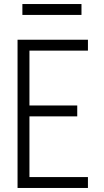

<svg xmlns="http://www.w3.org/2000/svg" viewBox="-20 -932 515 952"><path d="M67 0V-735H416V-681H126V-409H363V-355H126V-54H416V0ZM91 -858V-912H384V-858Z"/></svg>

Font: Iosevka QP Light
Style: Regular
Weight: 300
Designer: Belleve Invis
Foundry: Belleve Invis
Version: Version 20.0.0; ttfautohint (v1.8.4)